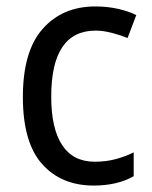

<svg xmlns="http://www.w3.org/2000/svg" viewBox="-20 -659 471 596"><path d="M271 -83Q170 -83 110.5 -150Q51 -217 51 -358Q51 -500 112.5 -569.5Q174 -639 276 -639Q313 -639 346.5 -631.5Q380 -624 403 -612L376 -541Q354 -550 327 -557Q300 -564 277 -564Q139 -564 139 -359Q139 -260 173 -208.5Q207 -157 274 -157Q309 -157 339 -165Q369 -173 395 -186V-112Q344 -83 271 -83Z"/></svg>

Font: Noto Sans Telugu UI SemiCondensed
Style: Regular
Weight: 400
Width: 4
Designer: Jelle Bosma - Monotype Design Team
Foundry: Monotype Imaging Inc.
Version: Version 2.005; ttfautohint (v1.8.4.7-5d5b)